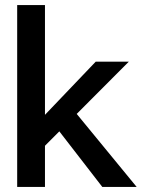

<svg xmlns="http://www.w3.org/2000/svg" viewBox="-20 -740 570 760"><path d="M149 -154 106 -231 359 -496H490ZM48 0V-720H158V0ZM385 0 187 -256 255 -324 521 0Z"/></svg>

Font: Host Grotesk Light Medium
Style: Regular
Weight: 500
Version: Version 1.003